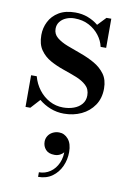

<svg xmlns="http://www.w3.org/2000/svg" viewBox="-89 -526 619 905"><g transform="rotate(10 221.0 -73.0)"><path d="M43 10V-141.5H70Q79.5 -106 101 -78Q122.5 -50 152.5 -34Q182.5 -18 217.5 -18Q245 -18 268.5 -26.5Q292 -35 306.2 -52Q320.5 -69 320.5 -93.5Q320.5 -123.5 301.2 -141.2Q282 -159 252.2 -170.8Q222.5 -182.5 188.8 -194Q155 -205.5 125.2 -222Q95.5 -238.5 76.5 -265.8Q57.5 -293 57.5 -337Q57.5 -371 72.8 -401.2Q88 -431.5 119.2 -450.2Q150.5 -469 197.5 -469Q230.5 -469 258.5 -458.2Q286.5 -447.5 308 -429.5L346 -469.5H369V-330H342.5Q336.5 -358.5 317.2 -383.8Q298 -409 268 -425Q238 -441 198.5 -441Q177 -441 158.8 -433.2Q140.5 -425.5 129.5 -411.2Q118.5 -397 118.5 -377.5Q118.5 -352 138.2 -335.8Q158 -319.5 189.2 -307.5Q220.5 -295.5 255.5 -283Q290.5 -270.5 321.8 -252.8Q353 -235 372.8 -208Q392.5 -181 392.5 -139Q392.5 -92.5 369.8 -59Q347 -25.5 309.5 -7.8Q272 10 226 10Q192 10 161.5 -2Q131 -14 106.5 -34.5L66 10ZM158.5 324.5V302.5Q188.5 302.5 212.5 286Q236.5 269.5 249.5 240.2Q262.5 211 259.5 173H266.5Q267 180 260.5 188.5Q254 197 242.5 203Q231 209 216.5 209Q188 209 174 193.2Q160 177.5 160 155.5Q160 140.5 167.8 128Q175.5 115.5 189.5 108.2Q203.5 101 220 101Q246 101 264.2 122.5Q282.5 144 282.5 184.5Q282.5 220.5 268 252.5Q253.5 284.5 225.8 304.5Q198 324.5 158.5 324.5Z"/></g></svg>

Font: Bodoni Moda 9pt Medium
Style: Regular
Weight: 500
Designer: Owen Earl
Foundry: indestructible type
Version: Version 2.005